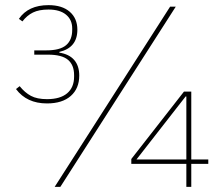

<svg xmlns="http://www.w3.org/2000/svg" viewBox="-20 -724 855 744"><path d="M162.1 -323.2Q83.5 -323.2 42 -378.9L56.2 -390.1Q76.2 -365.2 99.9 -352.5Q123.5 -339.8 162.1 -339.8Q213.4 -339.8 240.2 -362.5Q267.1 -385.3 267.1 -426.8V-433.1Q267.1 -472.2 243.4 -492.2Q219.7 -512.2 166 -512.2H112.8V-528.8H159.2Q212.9 -528.8 236.3 -549.1Q259.8 -569.3 259.8 -607.9V-613.8Q259.8 -647.5 235.8 -667.2Q211.9 -687 168 -687Q130.9 -687 107.7 -675.5Q84.5 -664.1 66.9 -641.1L53.2 -650.9Q89.4 -704.1 168 -704.1Q220.7 -704.1 250.2 -678.5Q279.8 -652.8 279.8 -608.9Q279.8 -539.1 210 -522.9V-520Q248 -514.2 267.6 -491.5Q287.1 -468.8 287.1 -431.2Q287.1 -381.3 254.4 -352.3Q221.7 -323.2 162.1 -323.2ZM191.9 0 639.2 -698.2H661.1L213.9 0ZM702.1 0V-88.9H488.8V-107.9L692.9 -369.1H721.2V-106H787.1V-88.9H721.2V0ZM508.8 -106H702.1V-350.1H699.2Z"/></svg>

Font: Anuphan Thin
Style: Regular
Weight: 250
Designer: Mike Abbink, Paul van der Laan, Pieter van Rosmalen, Mint Tantisuwanna
Foundry: Bold Monday; Cadson Demak
Version: Version 3.002;hotconv 1.0.109;makeotfexe 2.5.65596